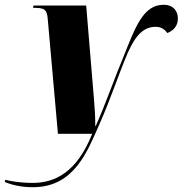

<svg xmlns="http://www.w3.org/2000/svg" viewBox="-113 -559 763 802"><path d="M24 223C198 223 252 73 304 -44C350 -148 387 -261 421 -339C454 -414 489 -447 537 -447C563 -447 576 -434 586 -421C615 -433 630 -453 630 -482C630 -512 612 -539 570 -539C485 -539 452 -445 402 -320C368 -240 328 -124 287 -33H285C285 -68 283 -107 280 -139L247 -536H27L25 -526H38C82 -526 84 -508 87 -473L129 0H272C208 162 115 205 24 205C-31 205 -72 197 -91 192L-93 201C-63 214 -23 223 24 223Z"/></svg>

Font: Noto Serif Display SemiCondensed Black
Style: Italic
Weight: 900
Width: 4
Italic angle: -12°
Designer: Monotype Design Team
Foundry: Monotype Imaging Inc.
Version: Version 2.009